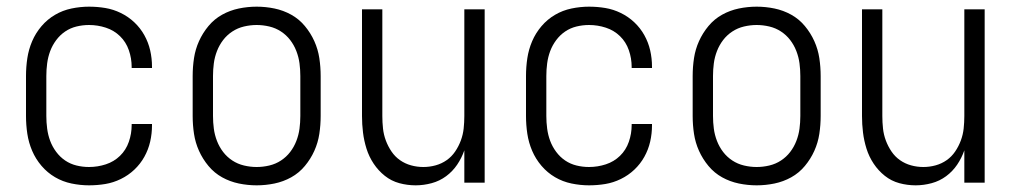

<svg xmlns="http://www.w3.org/2000/svg" viewBox="-20 -548 3040 576"><path d="M247 8Q221 8 194.5 2.5Q168 -3 145 -16.5Q122 -30 104.5 -50.5Q87 -71 76.5 -95.5Q66 -120 62 -146.5Q58 -173 58 -200V-320Q58 -347 62 -373.5Q66 -400 76.5 -424.5Q87 -449 104.5 -469.5Q122 -490 145 -503.5Q168 -517 194.5 -522.5Q221 -528 247 -528Q272 -528 296 -524Q320 -520 342.5 -509Q365 -498 383 -481Q401 -464 413 -442.5Q425 -421 430.5 -397Q436 -373 436 -348V-344H375V-347Q375 -373 366.5 -397.5Q358 -422 340 -439.5Q322 -457 297.5 -465Q273 -473 247 -473Q228 -473 209.5 -468.5Q191 -464 175.5 -453.5Q160 -443 148.5 -427.5Q137 -412 130.5 -394.5Q124 -377 121.5 -358Q119 -339 119 -320V-200Q119 -181 121.5 -162Q124 -143 130.5 -125.5Q137 -108 148.5 -92.5Q160 -77 175.5 -66.5Q191 -56 209.5 -51.5Q228 -47 247 -47Q273 -47 297.5 -55Q322 -63 340 -80.5Q358 -98 366.5 -122.5Q375 -147 375 -173V-176H436V-172Q436 -147 430.5 -123Q425 -99 413 -77.5Q401 -56 383 -39Q365 -22 342.5 -11Q320 0 296 4Q272 8 247 8Z M750 8Q723 8 696.5 2.5Q670 -3 646.5 -16Q623 -29 605.5 -50Q588 -71 577 -95.5Q566 -120 562 -146.5Q558 -173 558 -200V-320Q558 -347 562 -373.5Q566 -400 577 -424.5Q588 -449 605.5 -470Q623 -491 646.5 -504Q670 -517 696.5 -522.5Q723 -528 750 -528Q777 -528 803.5 -522.5Q830 -517 853.5 -504Q877 -491 894.5 -470Q912 -449 923 -424.5Q934 -400 938 -373.5Q942 -347 942 -320V-200Q942 -173 938 -146.5Q934 -120 923 -95.5Q912 -71 894.5 -50Q877 -29 853.5 -16Q830 -3 803.5 2.5Q777 8 750 8ZM750 -47Q769 -47 788 -51.5Q807 -56 823 -66.5Q839 -77 850.5 -92Q862 -107 869 -125Q876 -143 878.5 -162Q881 -181 881 -200V-320Q881 -339 878.5 -358Q876 -377 869 -395Q862 -413 850.5 -428Q839 -443 823 -453.5Q807 -464 788 -468.5Q769 -473 750 -473Q731 -473 712 -468.5Q693 -464 677 -453.5Q661 -443 649.5 -428Q638 -413 631 -395Q624 -377 621.5 -358Q619 -339 619 -320V-200Q619 -181 621.5 -162Q624 -143 631 -125Q638 -107 649.5 -92Q661 -77 677 -66.5Q693 -56 712 -51.5Q731 -47 750 -47Z M1227 8Q1202 8 1178 1.5Q1154 -5 1134.5 -20.5Q1115 -36 1101 -57Q1087 -78 1079.5 -102Q1072 -126 1069 -150.5Q1066 -175 1066 -200V-520H1127V-200Q1127 -181 1129 -162.5Q1131 -144 1137.5 -126.5Q1144 -109 1154.5 -93.5Q1165 -78 1180 -67.5Q1195 -57 1213 -52Q1231 -47 1250 -47Q1269 -47 1287 -52Q1305 -57 1320 -67.5Q1335 -78 1345.5 -93.5Q1356 -109 1362.5 -126.5Q1369 -144 1371 -162.5Q1373 -181 1373 -200V-520H1434V0H1373V-97Q1365 -74 1351.5 -54Q1338 -34 1318.5 -19.5Q1299 -5 1275 1.5Q1251 8 1227 8Z M1747 8Q1721 8 1694.5 2.5Q1668 -3 1645 -16.5Q1622 -30 1604.5 -50.5Q1587 -71 1576.5 -95.5Q1566 -120 1562 -146.5Q1558 -173 1558 -200V-320Q1558 -347 1562 -373.5Q1566 -400 1576.5 -424.5Q1587 -449 1604.5 -469.5Q1622 -490 1645 -503.5Q1668 -517 1694.5 -522.5Q1721 -528 1747 -528Q1772 -528 1796 -524Q1820 -520 1842.5 -509Q1865 -498 1883 -481Q1901 -464 1913 -442.5Q1925 -421 1930.5 -397Q1936 -373 1936 -348V-344H1875V-347Q1875 -373 1866.5 -397.5Q1858 -422 1840 -439.5Q1822 -457 1797.5 -465Q1773 -473 1747 -473Q1728 -473 1709.5 -468.5Q1691 -464 1675.5 -453.5Q1660 -443 1648.5 -427.5Q1637 -412 1630.5 -394.5Q1624 -377 1621.5 -358Q1619 -339 1619 -320V-200Q1619 -181 1621.5 -162Q1624 -143 1630.5 -125.5Q1637 -108 1648.5 -92.5Q1660 -77 1675.5 -66.5Q1691 -56 1709.5 -51.5Q1728 -47 1747 -47Q1773 -47 1797.5 -55Q1822 -63 1840 -80.5Q1858 -98 1866.5 -122.5Q1875 -147 1875 -173V-176H1936V-172Q1936 -147 1930.5 -123Q1925 -99 1913 -77.5Q1901 -56 1883 -39Q1865 -22 1842.5 -11Q1820 0 1796 4Q1772 8 1747 8Z M2250 8Q2223 8 2196.5 2.5Q2170 -3 2146.5 -16Q2123 -29 2105.5 -50Q2088 -71 2077 -95.5Q2066 -120 2062 -146.5Q2058 -173 2058 -200V-320Q2058 -347 2062 -373.5Q2066 -400 2077 -424.5Q2088 -449 2105.5 -470Q2123 -491 2146.5 -504Q2170 -517 2196.5 -522.5Q2223 -528 2250 -528Q2277 -528 2303.5 -522.5Q2330 -517 2353.5 -504Q2377 -491 2394.5 -470Q2412 -449 2423 -424.5Q2434 -400 2438 -373.5Q2442 -347 2442 -320V-200Q2442 -173 2438 -146.5Q2434 -120 2423 -95.5Q2412 -71 2394.5 -50Q2377 -29 2353.5 -16Q2330 -3 2303.5 2.5Q2277 8 2250 8ZM2250 -47Q2269 -47 2288 -51.5Q2307 -56 2323 -66.5Q2339 -77 2350.5 -92Q2362 -107 2369 -125Q2376 -143 2378.5 -162Q2381 -181 2381 -200V-320Q2381 -339 2378.5 -358Q2376 -377 2369 -395Q2362 -413 2350.5 -428Q2339 -443 2323 -453.5Q2307 -464 2288 -468.5Q2269 -473 2250 -473Q2231 -473 2212 -468.5Q2193 -464 2177 -453.5Q2161 -443 2149.5 -428Q2138 -413 2131 -395Q2124 -377 2121.5 -358Q2119 -339 2119 -320V-200Q2119 -181 2121.5 -162Q2124 -143 2131 -125Q2138 -107 2149.5 -92Q2161 -77 2177 -66.5Q2193 -56 2212 -51.5Q2231 -47 2250 -47Z M2727 8Q2702 8 2678 1.5Q2654 -5 2634.5 -20.5Q2615 -36 2601 -57Q2587 -78 2579.5 -102Q2572 -126 2569 -150.5Q2566 -175 2566 -200V-520H2627V-200Q2627 -181 2629 -162.5Q2631 -144 2637.5 -126.5Q2644 -109 2654.5 -93.5Q2665 -78 2680 -67.5Q2695 -57 2713 -52Q2731 -47 2750 -47Q2769 -47 2787 -52Q2805 -57 2820 -67.5Q2835 -78 2845.5 -93.5Q2856 -109 2862.5 -126.5Q2869 -144 2871 -162.5Q2873 -181 2873 -200V-520H2934V0H2873V-97Q2865 -74 2851.5 -54Q2838 -34 2818.5 -19.5Q2799 -5 2775 1.5Q2751 8 2727 8Z"/></svg>

Font: Iosevka Fixed Light
Style: Regular
Weight: 300
Monospace: yes
Designer: Belleve Invis
Foundry: Belleve Invis
Version: Version 32.3.0